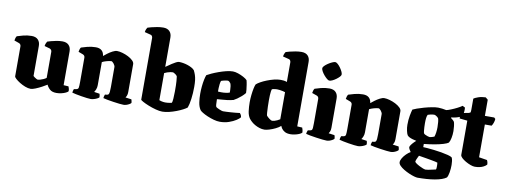

<svg xmlns="http://www.w3.org/2000/svg" viewBox="-74 -1225 4869 1851"><g transform="rotate(10 2360.5 -300.0)"><path d="M242 4Q216 4 186.5 -7.5Q157 -19 131.5 -35Q106 -51 90 -66Q74 -81 74 -88V-382Q74 -393 68.5 -400.5Q63 -408 55 -411L7 -428Q9 -440 12 -451Q15 -462 22 -472Q39 -478 80 -489Q121 -500 164 -500Q205 -500 226.5 -477.5Q248 -455 248 -417V-123Q252 -119 261 -112Q270 -105 280 -100Q290 -95 296 -95Q301 -95 316 -99Q331 -103 348 -110.5Q365 -118 376 -127V-382Q376 -392 370.5 -399.5Q365 -407 356 -411L303 -426Q305 -442 310.5 -454.5Q316 -467 320 -472Q331 -476 354.5 -482.5Q378 -489 407.5 -494.5Q437 -500 465 -500Q506 -500 527.5 -477.5Q549 -455 549 -417V-86L597 -83Q600 -76 603.5 -64.5Q607 -53 607 -37Q602 -29 583.5 -20Q565 -11 540.5 -5.5Q516 0 493 0Q451 0 429 -19.5Q407 -39 396 -64Q379 -53 348.5 -36.5Q318 -20 288 -8Q258 4 242 4Z M829 0Q817 0 791 -3Q765 -6 735.5 -11Q706 -16 681 -21Q656 -26 644 -30Q644 -38 647 -48Q650 -58 653 -66L677 -70Q694 -73 697 -88Q700 -103 700 -147V-382Q700 -392 695 -399.5Q690 -407 680 -411L635 -428Q637 -440 640 -451Q643 -462 650 -472Q667 -478 708 -489Q749 -500 792 -500Q829 -500 849.5 -482Q870 -464 874 -429Q887 -440 909.5 -457Q932 -474 957 -487Q982 -500 1000 -500Q1023 -500 1053 -491.5Q1083 -483 1110.5 -469Q1138 -455 1156 -437.5Q1174 -420 1174 -402V-129Q1174 -107 1168 -93Q1162 -79 1157 -73L1216 -65Q1218 -60 1220.5 -50Q1223 -40 1223 -31Q1218 -24 1205 -16.5Q1192 -9 1177.5 -4.5Q1163 0 1150 0Q1137 0 1109 -3Q1081 -6 1048 -11Q1015 -16 987.5 -21Q960 -26 948 -30Q948 -38 951 -48.5Q954 -59 957 -66L976 -68Q987 -69 992 -76Q997 -83 999 -99.5Q1001 -116 1001 -147V-344Q1001 -350 997 -358.5Q993 -367 987 -375Q981 -383 974 -388.5Q967 -394 962 -394Q954 -394 941.5 -391.5Q929 -389 916 -385.5Q903 -382 891.5 -377.5Q880 -373 873 -369V-143Q873 -121 865.5 -102Q858 -83 850 -73L904 -65Q905 -63 907.5 -52.5Q910 -42 910 -31Q905 -24 890 -16.5Q875 -9 858 -4.5Q841 0 829 0Z M1529 0Q1502 0 1464.5 -10Q1427 -20 1392 -34Q1357 -48 1333.5 -61Q1310 -74 1310 -79V-682Q1310 -691 1305 -700Q1300 -709 1290 -711L1231 -726Q1233 -743 1238.5 -755Q1244 -767 1248 -772Q1259 -776 1284 -782.5Q1309 -789 1340 -794.5Q1371 -800 1400 -800Q1440 -800 1461.5 -777.5Q1483 -755 1483 -717V-430Q1490 -434 1505.5 -445Q1521 -456 1540.5 -469Q1560 -482 1578 -491Q1596 -500 1607 -500Q1624 -500 1646 -496.5Q1668 -493 1689.5 -486Q1711 -479 1730 -469Q1749 -459 1760 -446Q1771 -424 1778 -403Q1785 -382 1788.5 -355Q1792 -328 1792 -288Q1792 -227 1784.5 -170Q1777 -113 1765 -82Q1752 -71 1725 -57Q1698 -43 1664 -30Q1630 -17 1594.5 -8.5Q1559 0 1529 0ZM1541 -92Q1553 -92 1564.5 -93Q1576 -94 1587 -96Q1598 -98 1606 -100Q1611 -108 1613.5 -142.5Q1616 -177 1616 -213Q1616 -249 1615.5 -271.5Q1615 -294 1613.5 -313.5Q1612 -333 1609 -358Q1605 -367 1595.5 -374.5Q1586 -382 1577.5 -386.5Q1569 -391 1567 -391Q1553 -391 1538.5 -388Q1524 -385 1510 -380.5Q1496 -376 1483 -369V-104Q1492 -100 1502 -97.5Q1512 -95 1522.5 -93.5Q1533 -92 1541 -92Z M2092 0Q2065 0 2032.5 -9Q2000 -18 1969.5 -31Q1939 -44 1917.5 -57.5Q1896 -71 1891 -79Q1872 -108 1866 -149.5Q1860 -191 1860 -234Q1860 -269 1863.5 -305.5Q1867 -342 1873.5 -373Q1880 -404 1887 -420Q1902 -429 1931.5 -442.5Q1961 -456 1997 -469Q2033 -482 2069 -491Q2105 -500 2134 -500Q2156 -500 2184.5 -490.5Q2213 -481 2239 -467Q2265 -453 2277 -440Q2282 -423 2286 -397Q2290 -371 2292.5 -348Q2295 -325 2294 -317Q2280 -299 2260 -281.5Q2240 -264 2220.5 -250.5Q2201 -237 2187 -230Q2155 -222 2126 -218.5Q2097 -215 2072.5 -213.5Q2048 -212 2028 -210Q2029 -176 2030 -158.5Q2031 -141 2035 -136Q2037 -132 2046.5 -127Q2056 -122 2067.5 -117Q2079 -112 2089.5 -108.5Q2100 -105 2105 -105Q2120 -105 2140 -106Q2160 -107 2182 -108.5Q2204 -110 2226.5 -112Q2249 -114 2269 -117Q2274 -112 2279.5 -102.5Q2285 -93 2287 -78Q2278 -65 2249.5 -46.5Q2221 -28 2180.5 -14Q2140 0 2092 0ZM2080 -283Q2090 -284 2099.5 -285Q2109 -286 2119 -288Q2129 -290 2139 -294Q2139 -305 2138.5 -321Q2138 -337 2136 -354Q2134 -371 2128 -384Q2121 -393 2115.5 -397.5Q2110 -402 2106.5 -403Q2103 -404 2101 -404Q2094 -404 2081.5 -402Q2069 -400 2056.5 -396.5Q2044 -393 2036 -390Q2031 -376 2028.5 -356.5Q2026 -337 2025.5 -318Q2025 -299 2025 -284Q2042 -283 2055 -282.5Q2068 -282 2080 -283Z M2529 0Q2504 0 2480.5 -7.5Q2457 -15 2436.5 -26.5Q2416 -38 2400.5 -52Q2385 -66 2375 -79Q2355 -107 2349.5 -149.5Q2344 -192 2344 -235Q2344 -271 2348 -307Q2352 -343 2358 -372Q2364 -401 2371 -415Q2385 -428 2411 -442.5Q2437 -457 2470 -470Q2503 -483 2537 -491.5Q2571 -500 2600 -500Q2611 -500 2629 -498.5Q2647 -497 2663 -490V-682Q2663 -691 2658 -700Q2653 -709 2643 -711L2584 -726Q2586 -742 2591.5 -754.5Q2597 -767 2601 -772Q2612 -776 2637 -782.5Q2662 -789 2693 -794.5Q2724 -800 2753 -800Q2794 -800 2815 -777.5Q2836 -755 2836 -717V-86L2885 -83Q2888 -76 2891.5 -63Q2895 -50 2895 -35Q2886 -25 2866.5 -17Q2847 -9 2824.5 -4.5Q2802 0 2784 0Q2748 0 2727 -12.5Q2706 -25 2696.5 -40Q2687 -55 2684 -64Q2667 -48 2636.5 -33Q2606 -18 2576 -9Q2546 0 2529 0ZM2590 -97Q2598 -97 2610 -100.5Q2622 -104 2636.5 -110.5Q2651 -117 2663 -125V-390Q2656 -393 2640.5 -396.5Q2625 -400 2609.5 -402Q2594 -404 2583 -404Q2576 -404 2567 -403Q2558 -402 2549 -400.5Q2540 -399 2533 -396Q2529 -385 2527 -369.5Q2525 -354 2524 -333.5Q2523 -313 2523 -287Q2523 -258 2524 -224Q2525 -190 2527 -165Q2529 -140 2532 -136Q2537 -130 2544.5 -123.5Q2552 -117 2559.5 -111Q2567 -105 2575 -101Q2583 -97 2590 -97Z M3138 0Q3125 0 3096.5 -3Q3068 -6 3034.5 -11Q3001 -16 2973 -21Q2945 -26 2933 -30Q2933 -37 2936 -47.5Q2939 -58 2943 -66L2966 -70Q2976 -72 2981 -77Q2986 -82 2987.5 -98Q2989 -114 2989 -147V-382Q2989 -393 2983.5 -400.5Q2978 -408 2970 -411L2922 -428Q2924 -440 2927 -451Q2930 -462 2937 -472Q2956 -479 2996.5 -489.5Q3037 -500 3079 -500Q3120 -500 3141.5 -477.5Q3163 -455 3163 -417V-129Q3163 -107 3156.5 -92.5Q3150 -78 3146 -73L3204 -65Q3206 -60 3208.5 -50.5Q3211 -41 3211 -31Q3206 -24 3193 -16.5Q3180 -9 3165.5 -4.5Q3151 0 3138 0ZM3063 -574Q3054 -574 3039.5 -586Q3025 -598 3010.5 -615Q2996 -632 2986 -650Q2976 -668 2976 -680Q2976 -690 2989 -703.5Q3002 -717 3021.5 -730Q3041 -743 3060 -751.5Q3079 -760 3090 -760Q3100 -760 3114 -748Q3128 -736 3141 -718Q3154 -700 3162.5 -682.5Q3171 -665 3171 -653Q3171 -643 3159 -630Q3147 -617 3129.5 -604Q3112 -591 3094 -582.5Q3076 -574 3063 -574Z M3445 0Q3433 0 3407 -3Q3381 -6 3351.5 -11Q3322 -16 3297 -21Q3272 -26 3260 -30Q3260 -38 3263 -48Q3266 -58 3269 -66L3293 -70Q3310 -73 3313 -88Q3316 -103 3316 -147V-382Q3316 -392 3311 -399.5Q3306 -407 3296 -411L3251 -428Q3253 -440 3256 -451Q3259 -462 3266 -472Q3283 -478 3324 -489Q3365 -500 3408 -500Q3445 -500 3465.5 -482Q3486 -464 3490 -429Q3503 -440 3525.5 -457Q3548 -474 3573 -487Q3598 -500 3616 -500Q3639 -500 3669 -491.5Q3699 -483 3726.5 -469Q3754 -455 3772 -437.5Q3790 -420 3790 -402V-129Q3790 -107 3784 -93Q3778 -79 3773 -73L3832 -65Q3834 -60 3836.5 -50Q3839 -40 3839 -31Q3834 -24 3821 -16.5Q3808 -9 3793.5 -4.5Q3779 0 3766 0Q3753 0 3725 -3Q3697 -6 3664 -11Q3631 -16 3603.5 -21Q3576 -26 3564 -30Q3564 -38 3567 -48.5Q3570 -59 3573 -66L3592 -68Q3603 -69 3608 -76Q3613 -83 3615 -99.5Q3617 -116 3617 -147V-344Q3617 -350 3613 -358.5Q3609 -367 3603 -375Q3597 -383 3590 -388.5Q3583 -394 3578 -394Q3570 -394 3557.5 -391.5Q3545 -389 3532 -385.5Q3519 -382 3507.5 -377.5Q3496 -373 3489 -369V-143Q3489 -121 3481.5 -102Q3474 -83 3466 -73L3520 -65Q3521 -63 3523.5 -52.5Q3526 -42 3526 -31Q3521 -24 3506 -16.5Q3491 -9 3474 -4.5Q3457 0 3445 0Z M4063 200Q4052 200 4029 193.5Q4006 187 3978.5 175Q3951 163 3926 148Q3901 133 3884.5 116Q3868 99 3868 82Q3868 64 3881.5 41.5Q3895 19 3915.5 -1Q3936 -21 3956 -32Q3949 -41 3941.5 -54.5Q3934 -68 3934 -76Q3934 -85 3945.5 -100.5Q3957 -116 3972.5 -131.5Q3988 -147 3999 -156L4067 -140V-100Q4079 -100 4108 -97.5Q4137 -95 4173.5 -91Q4210 -87 4247 -80.5Q4284 -74 4313 -66.5Q4342 -59 4354 -50Q4361 -37 4363.5 -15.5Q4366 6 4366 22Q4366 59 4360 95Q4354 131 4343 148Q4326 161 4297.5 171Q4269 181 4231.5 187.5Q4194 194 4151 197Q4108 200 4063 200ZM4123 110Q4135 110 4151.5 107Q4168 104 4187.5 99.5Q4207 95 4225 91Q4227 86 4228 81.5Q4229 77 4229 66Q4229 58 4229 45.5Q4229 33 4227 24Q4224 22 4206 18Q4188 14 4162.5 9.5Q4137 5 4111 0.5Q4085 -4 4065.5 -7Q4046 -10 4041 -11Q4036 -1 4030 11Q4024 23 4020 33.5Q4016 44 4016 49Q4016 56 4030.5 66.5Q4045 77 4064.5 87Q4084 97 4101 103.5Q4118 110 4123 110ZM4067 -131Q4031 -139 4002.5 -145Q3974 -151 3953.5 -157Q3933 -163 3920 -170Q3907 -177 3900 -186Q3892 -198 3885.5 -228Q3879 -258 3879 -286Q3879 -335 3886.5 -375.5Q3894 -416 3901 -438Q3912 -444 3941 -454.5Q3970 -465 4007.5 -475.5Q4045 -486 4081.5 -493Q4118 -500 4143 -500Q4162 -500 4183 -497Q4204 -494 4223 -490Q4239 -493 4268 -504.5Q4297 -516 4326.5 -531Q4356 -546 4372 -558L4397 -545Q4399 -525 4396.5 -500.5Q4394 -476 4389 -459Q4360 -445 4334 -438Q4308 -431 4283 -429V-422Q4288 -418 4298 -410.5Q4308 -403 4316 -391Q4321 -375 4324 -349.5Q4327 -324 4327 -302Q4327 -267 4320.5 -235Q4314 -203 4303 -186Q4291 -176 4253.5 -164.5Q4216 -153 4166 -144.5Q4116 -136 4067 -131ZM4111 -206Q4114 -206 4122.5 -208Q4131 -210 4140.5 -213Q4150 -216 4156 -219Q4162 -236 4165.5 -261Q4169 -286 4169 -312Q4169 -339 4166.5 -364Q4164 -389 4159 -400Q4155 -406 4147 -412Q4139 -418 4131 -422Q4123 -426 4117 -426Q4111 -426 4101.5 -425Q4092 -424 4080.5 -421.5Q4069 -419 4055 -414Q4048 -401 4045.5 -380.5Q4043 -360 4043 -329Q4043 -313 4044 -292Q4045 -271 4047 -253.5Q4049 -236 4053 -230Q4057 -225 4068.5 -219.5Q4080 -214 4092.5 -210Q4105 -206 4111 -206Z M4588 0Q4571 0 4546.5 -9Q4522 -18 4497.5 -32Q4473 -46 4457 -61.5Q4441 -77 4441 -90V-425L4364 -433Q4364 -462 4369.5 -475Q4375 -488 4380 -489L4442 -501Q4450 -503 4455.5 -506.5Q4461 -510 4461 -534V-644Q4472 -653 4504.5 -664.5Q4537 -676 4577 -677L4600 -658V-500H4691L4704 -488Q4703 -468 4695.5 -448Q4688 -428 4680 -418H4614V-97L4694 -84Q4697 -79 4700.5 -67.5Q4704 -56 4704 -41Q4692 -28 4674 -18.5Q4656 -9 4634.5 -4.5Q4613 0 4588 0Z"/></g></svg>

Font: Texturina Medium 12pt Black
Style: Regular
Weight: 900
Version: Version 1.002